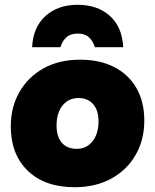

<svg xmlns="http://www.w3.org/2000/svg" viewBox="-20 -770 647 801"><path d="M314 -521Q397 -521 457 -490Q517 -459 549.5 -402Q582 -345 582 -267Q582 -187 546 -124Q510 -61 444.5 -25Q379 11 291 11Q167 11 96 -57.5Q25 -126 25 -243Q25 -323 61 -386Q97 -449 162 -485Q227 -521 314 -521ZM300 -149Q341 -149 366 -180.5Q391 -212 391 -264Q391 -310 368.5 -335.5Q346 -361 308 -361Q266 -361 241 -330Q216 -299 216 -246Q216 -200 238 -174.5Q260 -149 300 -149ZM376 -573Q368 -599 351 -614.5Q334 -630 304 -630Q274 -630 257 -614.5Q240 -599 232 -573H114Q118 -657 170 -703.5Q222 -750 304 -750Q387 -750 438.5 -703.5Q490 -657 494 -573Z"/></svg>

Font: Livvic Black
Style: Regular
Weight: 900
Designer: Jacques Le Bailly, Baron von Fonthausen
Version: Version 1.001; ttfautohint (v1.8.2)